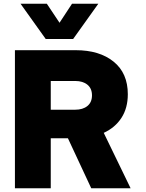

<svg xmlns="http://www.w3.org/2000/svg" viewBox="-20 -1009 781 1029"><path d="M507 -989 372 -800H225L90 -989H231L299 -887L366 -989ZM469 0 344 -268H252V0H60V-740H386Q513 -740 589 -678.5Q665 -617 665 -504Q665 -430 631 -377.5Q597 -325 536 -297L680 0ZM252 -575V-421H383Q424 -421 448.5 -441Q473 -461 473 -498Q473 -535 448.5 -555Q424 -575 383 -575Z"/></svg>

Font: Be Vietnam Black
Style: Regular
Weight: 900
Designer: Lam Bao; Tony Le; Vietanh Nguyen
Foundry: Yellow Type Foundry
Version: Version 5.000